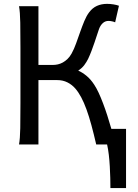

<svg xmlns="http://www.w3.org/2000/svg" viewBox="-20 -745 714 990"><path d="M629.9 -80.6V224.6H549.3Q549.3 201.7 548.6 172.4Q547.9 143.1 546.1 112.5Q544.4 82 541 52.7Q537.6 23.4 532.2 0H476.1Q463.4 -55.2 451.2 -100.1Q439 -145 426 -180.7Q413.1 -216.3 398.9 -242.9Q384.8 -269.5 368.7 -288.1Q351.6 -308.1 327.9 -320.1Q304.2 -332 275.9 -332H178.2V0H78.1Q83.5 -29.3 84.5 -84.7Q85.4 -140.1 85.4 -212.4V-500.5Q85.4 -572.8 84.5 -628.2Q83.5 -683.6 78.1 -712.9H178.2V-410.2H253.9Q265.6 -410.2 278.6 -413.1Q291.5 -416 304 -422.9Q316.4 -429.7 328.1 -440.9Q339.8 -452.1 349.1 -468.8Q361.8 -491.7 372.3 -521Q382.8 -550.3 393.3 -580.1Q403.8 -609.9 414.8 -636.5Q425.8 -663.1 439.5 -681.2Q456.5 -704.1 479.7 -714.6Q502.9 -725.1 532.2 -725.1Q547.9 -725.1 564.9 -722.4Q582 -719.7 593.3 -715.3L573.7 -629.9Q567.9 -632.8 557.6 -635Q547.4 -637.2 539.6 -637.2Q522.5 -637.2 510 -625.7Q497.6 -614.3 490.7 -595.7Q486.3 -583.5 480.5 -565.4Q474.6 -547.4 467.5 -526.4Q460.4 -505.4 452.1 -483.4Q443.8 -461.4 434.6 -441.9Q426.8 -425.8 414.8 -409.7Q402.8 -393.6 383.3 -380.9Q403.8 -372.1 425.5 -354.5Q447.3 -336.9 466.3 -307.6Q477.5 -290.5 488.8 -266.4Q500 -242.2 511.2 -212.6Q522.5 -183.1 533.2 -149.7Q543.9 -116.2 554.2 -80.6Z"/></svg>

Font: Andika
Style: Regular
Weight: 400
Designer: Victor Gaultney, Annie Olsen, Julie Remington, Don Collingsworth, Eric Hays
Foundry: SIL International
Version: Version 1.001